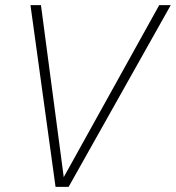

<svg xmlns="http://www.w3.org/2000/svg" viewBox="-20 -730 687 750"><path d="M602 -710H647L248 0H197L99 -710H140L229 -38Z"/></svg>

Font: Livvic ExtraLight
Style: Italic
Weight: 275
Italic angle: -10°
Designer: Jacques Le Bailly, Baron von Fonthausen
Version: Version 1.001; ttfautohint (v1.8.2)